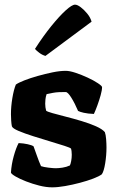

<svg xmlns="http://www.w3.org/2000/svg" viewBox="-20 -804 514 824"><path d="M204 0Q178 0 148.5 -7.5Q119 -15 92 -25.5Q65 -36 47 -46.5Q29 -57 27 -63Q29 -98 39 -134Q49 -170 60 -190Q81 -189 99 -185Q117 -181 124 -176Q130 -160 138.5 -135.5Q147 -111 156 -91Q167 -87 188 -84.5Q209 -82 219 -82Q231 -82 248 -84.5Q265 -87 280 -94Q283 -100 285.5 -113Q288 -126 288 -140Q288 -148 287 -156Q286 -164 285 -166Q282 -170 257 -178Q232 -186 195.5 -197Q159 -208 122.5 -219.5Q86 -231 60 -242Q34 -253 31 -262Q29 -271 28 -286.5Q27 -302 27 -314Q27 -347 33 -383Q39 -419 48 -441Q59 -449 84.5 -459Q110 -469 142 -478Q174 -487 205.5 -493.5Q237 -500 262 -500Q279 -500 304.5 -491.5Q330 -483 356 -471Q382 -459 400 -447Q418 -435 418 -430Q418 -417 412 -395.5Q406 -374 398 -352Q390 -330 383 -315Q357 -316 339.5 -320Q322 -324 315 -328Q301 -361 286 -385Q271 -409 262 -409Q247 -409 233.5 -408.5Q220 -408 207 -405.5Q194 -403 180 -400Q176 -388 175 -377.5Q174 -367 174 -359Q174 -350 175 -343.5Q176 -337 178 -329Q182 -325 205 -318.5Q228 -312 261.5 -303.5Q295 -295 330 -284.5Q365 -274 392 -262Q419 -250 430 -237Q434 -226 435.5 -206.5Q437 -187 437 -171Q437 -138 431.5 -103.5Q426 -69 417 -56Q405 -47 380 -37.5Q355 -28 323 -19.5Q291 -11 259.5 -5.5Q228 0 204 0ZM175 -564Q161 -568 148.5 -577.5Q136 -587 130 -594Q166 -650 200.5 -692.5Q235 -735 262 -759.5Q289 -784 302 -784Q312 -784 326.5 -773Q341 -762 354.5 -745.5Q368 -729 373 -711Z"/></svg>

Font: Texturina 12pt ExtraBold
Style: Regular
Weight: 800
Designer: Guillermo Torres Carreño
Foundry: Omnibus-Type
Version: Version 1.002